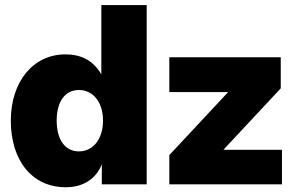

<svg xmlns="http://www.w3.org/2000/svg" viewBox="-20 -748 1211 779"><path d="M246.6 11.7C314.9 11.7 367.7 -19.5 392.6 -80.1H393.1V0H575.2V-727.5H391.1V-447.3H390.6C357.9 -502 311.5 -527.3 244.6 -527.3C114.7 -527.3 23.9 -416.5 23.9 -258.8C23.9 -95.2 111.3 11.7 246.6 11.7ZM300.3 -133.8C243.2 -133.8 210 -182.1 210 -258.8C210 -335 243.2 -382.8 300.3 -382.8C357.4 -382.8 397.9 -334 397.9 -258.8C397.9 -183.1 357.4 -133.8 300.3 -133.8ZM667 0H1124V-140.1H887.2V-141.1L1119.1 -389.6V-515.6H667V-374.5H904.8V-373.5L667 -118.7Z"/></svg>

Font: Raveo Display Display ExtraBold
Style: Regular
Weight: 800
Designer: Jakub Foglar, Rasmus Andersson (Inter)
Foundry: Jakubfoglar.com
Version: Version 1.100;Glyphs 3.2.3 (3260)